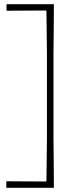

<svg xmlns="http://www.w3.org/2000/svg" viewBox="-20 -780 385 912"><path d="M10 112V81Q44 81 83.2 81.5Q122.5 82 175 82H200.5Q201 29.5 201.8 -20.8Q202.5 -71 203 -129V-518Q202.5 -576 201.8 -626.8Q201 -677.5 200.5 -730H172Q128 -730 88 -729.5Q48 -729 11 -729V-760H236Q235.5 -699.5 235.2 -643.5Q235 -587.5 234 -522V-126Q235 -61 235.2 -5Q235.5 51 236 112Z"/></svg>

Font: Commissioner Loud Thin
Style: Regular
Weight: 100
Designer: Kostas Bartsokas
Foundry: Kostas Bartsokas
Version: Version 1.000; ttfautohint (v1.8.3)